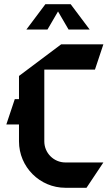

<svg xmlns="http://www.w3.org/2000/svg" viewBox="-20 -870 520 910"><path d="M195 -850 105 -730H205L255 -815.7L305 -730H405L315 -850ZM270 -660 70 -510V-400H50L10 -280H70V-200C70 -78.6 168.6 20 290 20H390L470 -100H290C234.8 -100 190 -144.8 190 -200V-540H430L470 -660Z"/></svg>

Font: Abibas
Style: Medium
Weight: 500
Version: Version 0.3